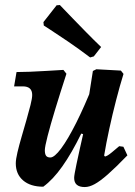

<svg xmlns="http://www.w3.org/2000/svg" viewBox="-20 -744 546 776"><path d="M154.8 10.6Q103.1 10.6 73.4 -14.8Q43.8 -40.3 43.8 -83.7Q43.8 -99.8 50.6 -128.6Q57.4 -157.4 67.3 -191.3Q77.2 -225.2 86.8 -258.8Q96.5 -292.4 103.3 -319.6Q110.1 -346.8 110.1 -360.3Q110.1 -394.9 72.2 -394.9H37L46.8 -452.8Q69.2 -452.8 100.7 -454Q132.2 -455.2 167.8 -457.4Q203.4 -459.6 236.3 -461.5L248.5 -445.9Q223.2 -368.2 203.4 -303.1Q183.6 -238 172.4 -194.3Q161.2 -150.6 161.2 -136.7Q161.2 -121.8 166.1 -114.7Q171.1 -107.5 183.5 -107.5Q199.9 -107.5 227.1 -143.9Q254.2 -180.3 287.9 -247.3Q321.5 -314.2 357.9 -405.3L332.8 -197L308.4 -204.1Q269.7 -124.9 231.9 -71.5Q194.1 -18 154.8 10.6ZM322.5 12Q279.7 12 279.7 -25Q279.7 -31 282 -44.2Q284.3 -57.4 289.4 -81.7Q294.5 -106 303.1 -144.9Q311.6 -183.8 324.5 -239.7L330 -295.4L355.4 -457.1L369.4 -464.1L468.6 -458.7L479.2 -445.3Q464.5 -398.3 449.4 -339.6Q434.2 -281 421.6 -222.6Q408.9 -164.1 400.9 -115.3L404.4 -111.3Q409.4 -112.7 415.2 -115.9Q421 -119.2 432 -128.2Q443 -137.1 461.8 -153.2L478.7 -150.9L494.9 -116.1Q447.6 -67.2 416 -39.4Q384.5 -11.7 362.7 0.1Q341 12 322.5 12ZM155.5 -654.6 208.8 -722.6 222 -723.7Q222 -723.7 236.3 -708.7Q250.7 -693.6 274.7 -668.8Q298.7 -644 328.4 -613.7Q358.1 -583.4 388.7 -554L359.2 -516.1L344.3 -511.8Q298.3 -546.7 255.3 -575.9Q212.3 -605.2 184.6 -623Q157 -640.9 157 -640.9Z"/></svg>

Font: Alegreya
Style: Italic
Weight: 400
Italic angle: -7°
Designer: Juan Pablo del Peral
Foundry: Huerta Tipografica
Version: Version 2.009